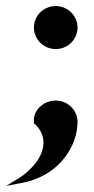

<svg xmlns="http://www.w3.org/2000/svg" viewBox="-48 -464 309 634"><path d="M-28 150 24 140C152 116 208 14 208 -61C208 -101 175 -132 136 -132C97 -132 60 -101 64 -60V-56L68 -54C113 -10 99 47 54 92C43 103 32 113 18 122ZM64 -373C64 -333 97 -302 136 -302C175 -302 208 -333 208 -373C208 -413 175 -444 136 -444C97 -444 64 -413 64 -373Z"/></svg>

Font: Charger Pro
Style: ExBdSuExt
Weight: 400
Designer: Jasper
Foundry: Cannot Into Space Fonts
Version: Version 1.09